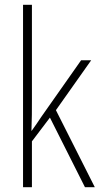

<svg xmlns="http://www.w3.org/2000/svg" viewBox="-20 -780 419 800"><path d="M113 -370V-760H76V0H113V-191L188 -290L334 0H375L213 -321L360 -529H318L152 -293C138 -272 128 -257 112 -235H111C113 -281 113 -322 113 -370Z"/></svg>

Font: Noto Sans Sinhala UI Condensed ExtraLight
Style: Regular
Weight: 200
Width: 3
Designer: Jelle Bosma - Monotype Design Team
Foundry: Monotype Imaging Inc.
Version: Version 2.006